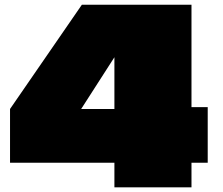

<svg xmlns="http://www.w3.org/2000/svg" viewBox="-20 -801 954 821"><path d="M22.9 -335 330.1 -780.8H798.8V-342.8H868.2V-105H798.8V0H469.2V-105H22.9ZM327.1 -335H469.2V-556.2Z"/></svg>

Font: Fz Rammetto One
Style: Regular
Weight: 400
Designer: Vernon Adams
Foundry: Vernon Adams
Version: Vit hóa bi c Thuy @ FontZin.Com